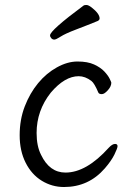

<svg xmlns="http://www.w3.org/2000/svg" viewBox="-20 -733 540 771"><path d="M237 18Q189 18 148 -7Q107 -32 83 -79.5Q59 -127 59 -190Q59 -253 79.5 -306Q100 -359 133 -399Q166 -439 208.5 -462.5Q251 -486 291 -486Q332 -486 358 -474Q384 -462 399 -446Q414 -430 420.5 -416.5Q427 -403 427 -401Q427 -386 413 -370.5Q399 -355 389 -355Q378 -355 375 -361Q359 -399 347 -408Q322 -427 296 -427Q240 -427 184 -361Q127 -289 127 -199Q127 -146 145 -111Q179 -40 243 -40Q327 -40 417 -140Q431 -155 442 -155Q452 -155 452 -146Q452 -138 439.5 -112.5Q427 -87 401 -57Q336 18 237 18ZM181 -591Q181 -611 316 -711Q319 -713 327 -713Q335 -713 348 -703Q380 -678 380 -659Q380 -653 373 -649Q329 -631 285.5 -614.5Q242 -598 223.5 -586Q205 -574 198 -574Q191 -574 186 -579.5Q181 -585 181 -591Z"/></svg>

Font: Moon Stars Kai HW
Style: Regular
Weight: 400
Designer: GuiWonder
Version: Version 1.101